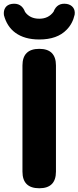

<svg xmlns="http://www.w3.org/2000/svg" viewBox="-34 -1006 419 1026"><path d="M176 0Q86 0 86 -89V-372V-656Q86 -745 176 -745Q265 -745 265 -656V-89Q265 0 176 0ZM176 -795Q97 -795 48 -831Q3 -864 -13 -925Q-16 -949 -5.5 -965Q5 -981 28 -985Q81 -993 100 -942Q126 -906 176 -906Q225 -906 252 -943Q271 -993 323 -985Q345 -981 356.5 -966Q368 -951 365 -928Q354 -879 322 -847Q272 -795 176 -795Z"/></svg>

Font: GenSenRounded TW H
Style: Regular
Weight: 900
Version: Version 1.501;PS 1;hotconv 16.6.51;makeotf.lib2.5.65220